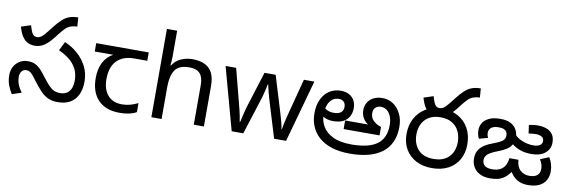

<svg xmlns="http://www.w3.org/2000/svg" viewBox="-54 -1187 4829 1627"><g transform="rotate(10 2360.0 -373.5)"><path d="M197 -425Q168 -425 141.5 -436Q115 -447 93 -477.5Q71 -508 55 -564L138 -591Q153 -536 167 -518Q181 -500 203 -500Q223 -500 240.5 -512.5Q258 -525 290 -565L321 -605Q355 -649 383.5 -675Q412 -701 444 -713Q476 -725 520 -725L526 -648Q491 -646 467.5 -637Q444 -628 424.5 -608.5Q405 -589 379 -556L356 -526Q328 -490 303 -468Q278 -446 252.5 -435.5Q227 -425 197 -425ZM472 12Q425 12 390 -3.5Q355 -19 324 -51.5Q293 -84 256 -133Q235 -162 220.5 -178.5Q206 -195 193.5 -202Q181 -209 164 -209Q141 -209 126 -190.5Q111 -172 111 -143Q111 -108 123 -77Q135 -46 159 -14L78 13Q56 -22 42.5 -59.5Q29 -97 29 -143Q29 -184 46.5 -216Q64 -248 94.5 -267Q125 -286 165 -286Q204 -286 230.5 -272.5Q257 -259 279.5 -234.5Q302 -210 328 -175Q358 -136 380 -112.5Q402 -89 425 -78Q448 -67 480 -67Q530 -67 557 -99.5Q584 -132 584 -193Q584 -251 561 -294.5Q538 -338 498 -369.5Q458 -401 408 -423L446 -500Q508 -474 558 -430Q608 -386 637.5 -327.5Q667 -269 667 -198Q667 -133 644.5 -85.5Q622 -38 579 -13Q536 12 472 12Z M1003 10Q885 10 820 -57Q755 -124 755 -245Q755 -325 784 -380.5Q813 -436 867 -465H708V-537H1160V-465H1047Q953 -465 899.5 -411.5Q846 -358 846 -252Q846 -165 889 -114.5Q932 -64 1012 -64Q1049 -64 1083 -73.5Q1117 -83 1149 -99V-21Q1120 -5 1085 2.5Q1050 10 1003 10Z M1365 -537Q1365 -518 1363.5 -498Q1362 -478 1360 -462H1366Q1383 -490 1409 -508Q1435 -526 1467 -535.5Q1499 -545 1533 -545Q1598 -545 1641.5 -524.5Q1685 -504 1707 -461Q1729 -418 1729 -349V0H1642V-343Q1642 -408 1613 -440Q1584 -472 1522 -472Q1432 -472 1398.5 -421.5Q1365 -371 1365 -277V0H1277V-760H1365Z M2241 -303Q2235 -324 2229 -344.5Q2223 -365 2218.5 -383.5Q2214 -402 2210 -418Q2206 -434 2204 -445H2200Q2198 -434 2194.5 -418Q2191 -402 2186.5 -383Q2182 -364 2176.5 -343.5Q2171 -323 2164 -302L2068 -1H1968L1821 -537H1912L1986 -251Q1994 -222 2001 -192.5Q2008 -163 2013.5 -136.5Q2019 -110 2021 -91H2025Q2028 -103 2032 -121Q2036 -139 2040.5 -159Q2045 -179 2050.5 -199Q2056 -219 2061 -235L2156 -537H2252L2344 -235Q2351 -212 2358.5 -186Q2366 -160 2372 -135.5Q2378 -111 2380 -92H2384Q2386 -109 2391.5 -134.5Q2397 -160 2404.5 -190.5Q2412 -221 2420 -251L2495 -537H2585L2436 -1H2333Z M2986 12Q2896 12 2829.5 -9.5Q2763 -31 2719 -70Q2675 -109 2653.5 -161Q2632 -213 2632 -273Q2632 -345 2657 -396Q2682 -447 2724.5 -473.5Q2767 -500 2821 -500Q2861 -500 2890.5 -484.5Q2920 -469 2936.5 -440.5Q2953 -412 2953 -373Q2953 -333 2936 -301.5Q2919 -270 2885 -252.5Q2851 -235 2798 -235Q2748 -235 2711 -258Q2674 -281 2654 -304L2678 -366Q2686 -355 2700.5 -340.5Q2715 -326 2738 -315.5Q2761 -305 2793 -305Q2833 -305 2853.5 -322Q2874 -339 2874 -369Q2874 -398 2858 -413.5Q2842 -429 2816 -429Q2769 -429 2740 -390Q2711 -351 2711 -280V-271Q2711 -220 2738.5 -173Q2766 -126 2826.5 -96.5Q2887 -67 2986 -67Q3134 -67 3206 -119.5Q3278 -172 3278 -285Q3278 -322 3267 -353.5Q3256 -385 3233.5 -405Q3211 -425 3176 -425Q3153 -425 3133.5 -409.5Q3114 -394 3114 -360Q3114 -321 3140 -295.5Q3166 -270 3208 -256V-184H2899V-258H3118L3109 -251Q3074 -268 3054.5 -300Q3035 -332 3035 -374Q3035 -404 3050 -433Q3065 -462 3097.5 -481Q3130 -500 3180 -500Q3232 -500 3272.5 -472Q3313 -444 3337 -395.5Q3361 -347 3361 -284Q3361 -209 3335.5 -153Q3310 -97 3261.5 -60.5Q3213 -24 3143.5 -6Q3074 12 2986 12Z M3661 -425Q3632 -425 3605.5 -436Q3579 -447 3557 -477.5Q3535 -508 3519 -564L3602 -591Q3617 -536 3631 -518Q3645 -500 3667 -500Q3687 -500 3704.5 -512.5Q3722 -525 3754 -565L3785 -605Q3819 -649 3847.5 -675Q3876 -701 3908 -713Q3940 -725 3984 -725L3990 -648Q3955 -646 3931.5 -637Q3908 -628 3888.5 -608.5Q3869 -589 3843 -556L3820 -526Q3792 -490 3767 -468Q3742 -446 3716.5 -435.5Q3691 -425 3661 -425ZM3431 -236Q3431 -314 3464 -373.5Q3497 -433 3555.5 -466.5Q3614 -500 3692 -500Q3771 -500 3829.5 -467.5Q3888 -435 3921 -376Q3954 -317 3954 -237Q3954 -163 3922 -106.5Q3890 -50 3831 -19Q3772 12 3692 12Q3613 12 3554.5 -19Q3496 -50 3463.5 -105.5Q3431 -161 3431 -236ZM3514 -248Q3514 -167 3559 -117Q3604 -67 3692 -67Q3752 -67 3791.5 -89.5Q3831 -112 3851 -152Q3871 -192 3871 -242Q3871 -293 3851.5 -334.5Q3832 -376 3792.5 -400.5Q3753 -425 3692 -425Q3631 -425 3591.5 -400.5Q3552 -376 3533 -336Q3514 -296 3514 -248Z M4519 12Q4481 12 4451.5 1.5Q4422 -9 4398.5 -31Q4375 -53 4355 -89L4375 -90Q4349 -49 4322 -27Q4295 -5 4264 3.5Q4233 12 4194 12Q4139 12 4102.5 -7.5Q4066 -27 4048 -59.5Q4030 -92 4030 -130Q4030 -171 4046.5 -200Q4063 -229 4096 -250.5Q4129 -272 4178 -289Q4219 -304 4243 -321Q4267 -338 4267 -371Q4267 -387 4260 -399.5Q4253 -412 4236.5 -419.5Q4220 -427 4192 -427Q4149 -427 4128 -410.5Q4107 -394 4107 -365Q4107 -352 4110.5 -341Q4114 -330 4117 -323L4042 -302Q4034 -317 4029.5 -335.5Q4025 -354 4025 -375Q4025 -407 4042 -435.5Q4059 -464 4096 -482Q4133 -500 4192 -500Q4252 -500 4286 -480Q4320 -460 4334.5 -430Q4349 -400 4349 -370Q4349 -332 4334 -305.5Q4319 -279 4289.5 -260Q4260 -241 4216 -225Q4163 -205 4137.5 -184.5Q4112 -164 4112 -131Q4112 -102 4132.5 -84.5Q4153 -67 4196 -67Q4238 -67 4265.5 -81.5Q4293 -96 4307.5 -123Q4322 -150 4325 -185H4403Q4407 -124 4439 -95.5Q4471 -67 4516 -67Q4563 -67 4585 -87Q4607 -107 4607 -142Q4607 -165 4600 -184Q4593 -203 4582 -221L4656 -252Q4671 -230 4680.5 -198.5Q4690 -167 4690 -135Q4690 -89 4670 -56Q4650 -23 4612 -5.5Q4574 12 4519 12ZM4662 -377Q4662 -324 4620.5 -288Q4579 -252 4501 -252Q4447 -252 4405 -267Q4363 -282 4334 -306.5Q4305 -331 4288 -357L4324 -414Q4353 -370 4404 -348.5Q4455 -327 4503 -327Q4530 -327 4547 -333Q4564 -339 4572.5 -350Q4581 -361 4581 -376Q4581 -404 4560 -414.5Q4539 -425 4510 -425Q4492 -425 4477 -423Q4462 -421 4449 -419L4439 -491Q4451 -494 4471 -497Q4491 -500 4518 -500Q4554 -500 4587 -489Q4620 -478 4641 -451Q4662 -424 4662 -377Z"/></g></svg>

Font: telugu25
Style: Book
Weight: 400
Designer: Jelle Bosma - Monotype Design Team
Foundry: Monotype Imaging Inc.
Version: Version 2.003